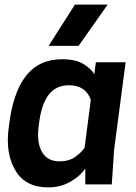

<svg xmlns="http://www.w3.org/2000/svg" viewBox="-20 -800 592 833"><path d="M525 -530H396ZM189 13Q89 13 46 -62Q14 -116 14 -193Q14 -222 19 -255Q36 -398 92.5 -470.5Q149 -543 249 -543Q309 -543 342.5 -522Q376 -501 389 -478L396 -530H525L475 -150L465 0H350V-69Q326 -34 283.5 -10.5Q241 13 189 13ZM239 -100Q279 -100 306.5 -119.5Q334 -139 347 -159L374 -367Q352 -430 279 -430Q222 -430 190.5 -388Q159 -346 149 -262Q145 -237 145 -217Q145 -164 168 -132Q191 -100 239 -100ZM321 -601H191L305 -780H447Z"/></svg>

Font: Tanohe Sans SemiBold
Style: Italic
Weight: 600
Designer: Village Type and Design LLC & Cristiano Sobral
Foundry: Cooper Hewitt Smithsonian Design Museum
Version: Version 1.00;September 29, 2021;FontCreator 13.0.0.2655 64-b